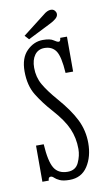

<svg xmlns="http://www.w3.org/2000/svg" viewBox="-77 -674 406 725"><g transform="rotate(-10 125.5 -311.5)"><path d="M130.5 11Q106 11 93 5Q80 -1 73.8 -7.2Q67.5 -13.5 61.5 -13.5Q52 -13.5 52 0H27.5V-138.5H57Q61 -72.5 76.8 -46.5Q92.5 -20.5 128.5 -20.5Q159 -20.5 171 -46.5Q183 -72.5 183 -98.5Q183 -140.5 167.2 -176.8Q151.5 -213 111.5 -257.5Q79.5 -293 56.5 -330.2Q33.5 -367.5 33.5 -422Q33.5 -473.5 60.5 -500.2Q87.5 -527 121.5 -527Q150 -527 162 -518.5Q174 -510 180.5 -510Q187.5 -510 188 -523.5H214V-389.5H185Q181 -453.5 166.2 -474.8Q151.5 -496 122.5 -496Q98.5 -496 85 -477.8Q71.5 -459.5 71.5 -429Q71.5 -393 88.2 -363.8Q105 -334.5 138.5 -296Q182 -246 202.8 -204Q223.5 -162 223.5 -114Q223.5 -62 199.8 -25.5Q176 11 130.5 11ZM71.5 -538.5 57 -554.5 141.5 -620Q157.5 -634 171.5 -634Q183.5 -634 189 -623.5Q191.5 -619.5 191.5 -614.5Q191.5 -605 182 -597Q172.5 -589 161 -583.5Z"/></g></svg>

Font: Imbue 10pt ExtraLight
Style: Regular
Weight: 200
Designer: Tyler Finck
Foundry: Etcetera Type Company
Version: Version 1.102; ttfautohint (v1.8.3)